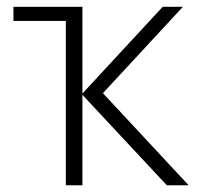

<svg xmlns="http://www.w3.org/2000/svg" viewBox="-20 -551 586 571"><path d="M463.9 -530.8H523.9L286.1 -273.9L541 0H476.1L225.1 -269V0H175.8V-488.8H20V-530.8H225.1V-272.9Z"/></svg>

Font: JBL Sans
Style: Light
Weight: 300
Version: Version 1.10